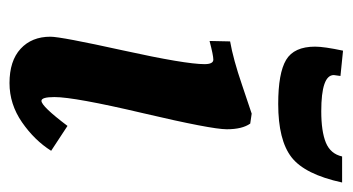

<svg xmlns="http://www.w3.org/2000/svg" viewBox="-186 -540 728 396"><g transform="rotate(90 178.0 -342.0)"><path d="M214.4 -497.1 234.9 -494.1Q246.6 -477.5 246.6 -445.8Q246.6 -414.1 213.4 -272.9Q180.2 -131.8 180.2 -90.3Q180.2 -63.5 188 -63.5Q199.2 -63.5 239.7 -117.2L291 -83.5Q269.5 -49.3 232.2 -23.4Q194.8 2.4 151.4 2.4Q105.5 2.4 80.6 -20.5Q55.7 -43.5 55.7 -82Q55.7 -103.5 84 -231.9Q112.3 -360.4 112.3 -399.9Q112.3 -418 103 -418Q94.2 -418 64.5 -410.2L65.4 -452.6Q102.1 -459 155.5 -477.3Q209 -495.6 214.4 -497.1ZM209.5 -640.6Q251 -640.6 274.2 -650.1Q297.4 -659.7 302.7 -683.6H356.4Q339.8 -606.9 304.4 -579.3Q269 -551.8 194.3 -551.8Q130.9 -551.8 103.5 -568.1Q76.2 -584.5 76.2 -627.9Q76.2 -646.5 84.5 -685.5L136.7 -680.2Q134.8 -668.5 134.8 -666.5Q134.8 -640.6 209.5 -640.6Z"/></g></svg>

Font: Flanker
Style: Bold Italic
Weight: 700
Italic angle: -12°
Designer: Flanker
Version: Version 2.000